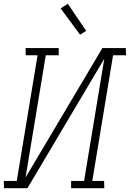

<svg xmlns="http://www.w3.org/2000/svg" viewBox="-36 -987 681 1007"><path d="M-15 0 -16 -38H52L161 -697H99L98 -735H272V-697H204L98 -56L501 -735H624L625 -697H557L448 -38H510L511 0H337V-38H405L511 -679L108 0ZM384 -805 282 -943 320 -967 416 -825Z"/></svg>

Font: Iosevka Etoile Extralight
Style: Italic
Weight: 200
Italic angle: -9°
Designer: Belleve Invis
Foundry: Belleve Invis
Version: Version 22.1.2; ttfautohint (v1.8.4)